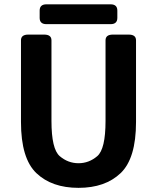

<svg xmlns="http://www.w3.org/2000/svg" viewBox="-20 -862 734 898"><path d="M197.3 -749Q165.5 -749 165.5 -778.3V-812.5Q165.5 -841.8 197.3 -841.8H497.1Q528.8 -841.8 528.8 -812.5V-778.3Q528.8 -749 497.1 -749ZM78.1 -291.5V-673.3Q78.1 -700.2 112.3 -700.2H186.5Q220.7 -700.2 220.7 -673.3V-296.4Q220.7 -164.6 259.5 -131.6Q298.3 -98.6 347.2 -98.6Q396 -98.6 434.8 -131.6Q473.6 -164.6 473.6 -296.4V-673.3Q473.6 -700.2 507.8 -700.2H582Q616.2 -700.2 616.2 -673.3V-291.5Q616.2 -120.6 543.9 -52Q471.7 16.6 347.2 16.6Q222.7 16.6 150.4 -52Q78.1 -120.6 78.1 -291.5Z"/></svg>

Font: Istok
Style: Bold
Weight: 700
Designer: Andrey V. Panov
Foundry: Andrey V. Panov
Version: Version 1.0.1